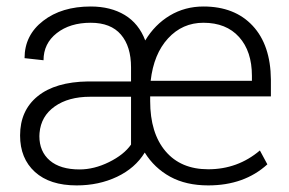

<svg xmlns="http://www.w3.org/2000/svg" viewBox="-20 -558 886 588"><path d="M41.5 0ZM617.7 9.8Q549.8 9.8 501.2 -16.8Q452.6 -43.5 423.3 -90.8Q394 -43 338.4 -16.6Q282.7 9.8 214.8 9.8Q132.3 9.8 86.9 -31.5Q41.5 -72.8 41.5 -143.1Q41.5 -219.7 95.5 -263.4Q149.4 -307.1 249.5 -308.6H381.3V-351.6Q381.3 -416 350.3 -452.1Q319.3 -488.3 257.8 -488.3Q194.3 -488.3 153.8 -456.5Q113.3 -424.8 113.3 -373.5L55.2 -379.9Q55.2 -450.2 112.1 -494.1Q168.9 -538.1 257.8 -538.1Q318.8 -538.1 362.1 -512Q405.3 -485.8 424.8 -434.1Q454.1 -482.9 500.2 -510.5Q546.4 -538.1 603 -538.1Q698.7 -538.1 753.7 -479.2Q808.6 -420.4 809.6 -314.5V-262.7H439.9V-248.5Q439.9 -150.4 486.8 -95Q533.7 -39.6 617.7 -39.6Q708 -39.6 775.9 -97.2L798.8 -54.7Q728 9.8 617.7 9.8ZM223.6 -39.1Q268.1 -39.1 313.7 -61.5Q359.4 -84 381.3 -115.2V-261.7H256.3Q189.5 -261.7 147.5 -231.9Q105.5 -202.1 101.1 -150.9L100.6 -141.1Q100.6 -93.8 132.6 -66.4Q164.6 -39.1 223.6 -39.1ZM603 -488.3Q538.6 -488.3 494.6 -440.4Q450.7 -392.6 441.4 -310.5H751.5V-325.7Q751.5 -400.9 712.2 -444.6Q672.9 -488.3 603 -488.3Z"/></svg>

Font: Roboto Light
Style: Regular
Weight: 300
Designer: Google
Version: Version 2.134; 2016; ttfautohint (v1.6)